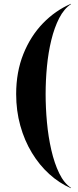

<svg xmlns="http://www.w3.org/2000/svg" viewBox="-20 -820 412 1010"><path d="M353 170Q292 143.5 239.5 96Q187 48.5 147.8 -16.2Q108.5 -81 86.8 -159.2Q65 -237.5 65 -325Q65 -441.5 103 -536Q141 -630.5 206.2 -697.8Q271.5 -765 353 -800L354 -798.5Q317 -774.5 291.5 -724.8Q266 -675 250 -609.5Q234 -544 227 -470.5Q220 -397 220 -325Q220 -253 227 -176.8Q234 -100.5 250 -30.8Q266 39 291.5 91.5Q317 144 354 168.5Z"/></svg>

Font: Bodoni Moda 96pt
Style: Bold
Weight: 700
Version: Version 2.005